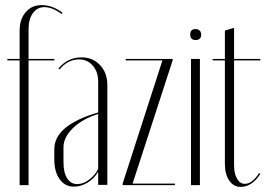

<svg xmlns="http://www.w3.org/2000/svg" viewBox="-20 -726 1041 753"><path d="M9 -495H57V-606Q57 -651 81 -678.5Q105 -706 143 -706Q186 -706 225 -676L222 -671Q185 -698 154 -698Q126 -698 109 -674.5Q92 -651 92 -612V-495H193V-489H92V0H57V-489H9Z M193 -100V-141Q193 -235 365 -285V-406Q365 -444 344 -468.5Q323 -493 290 -493Q246 -493 214 -454L209 -457Q245 -501 300 -501Q344 -501 372.5 -470.5Q401 -440 401 -392V-1H365V-50H363Q349 -25 323 -9.5Q297 6 270 6Q235 6 214 -23Q193 -52 193 -100ZM283 -4Q306 -4 329 -21Q352 -38 365 -63V-279Q304 -260 266.5 -224Q229 -188 229 -148V-90Q229 -49 243.5 -26.5Q258 -4 283 -4Z M666 0H461V-6L617 -489H473V-495H657V-489L500 -6H666Z M726 -591Q726 -612 747 -612Q757 -612 763 -606Q769 -600 769 -591Q769 -569 747 -569Q726 -569 726 -591ZM729 -495H764V0H729Z M924 7Q896 7 879 -18Q862 -43 862 -83V-489H814V-495H862V-606L898 -617V-495H1001V-489H898V-78Q898 -46 909.5 -25.5Q921 -5 940 -5Q969 -5 996 -47L1001 -44Q968 7 924 7Z"/></svg>

Font: Moniqa ExtLt Narrow Display
Style: Regular
Weight: 200
Width: 4
Designer: Rajesh Rajput
Foundry: Rajesh Rajput
Version: Version 1.000